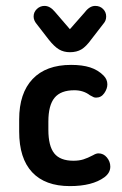

<svg xmlns="http://www.w3.org/2000/svg" viewBox="-20 -621 413 651"><path d="M45 -216V-175Q45 -84 89 -37Q133 10 217 10Q293 10 334 -20Q354 -35 354 -56Q354 -73 342.5 -87Q331 -101 314 -101Q306 -101 296 -95Q277 -85 262.5 -80.5Q248 -76 229 -76Q184 -76 164 -101Q144 -126 144 -181V-209Q144 -264 165 -289.5Q186 -315 232 -315Q263 -315 285 -298Q294 -293 297.5 -291.5Q301 -290 306 -290Q323 -290 333.5 -305Q344 -320 344 -335Q344 -352 331 -365Q312 -384 285.5 -392.5Q259 -401 221 -401Q136 -401 90.5 -353Q45 -305 45 -216ZM217 -522 167 -580Q150 -601 131 -601Q116 -601 105 -590.5Q94 -580 94 -565Q94 -552 104 -540L145 -487Q164 -463 180 -453.5Q196 -444 217 -444Q240 -444 256 -453.5Q272 -463 290 -488L331 -541Q340 -551 340 -565Q340 -580 329.5 -590.5Q319 -601 303 -601Q284 -601 268 -580Z"/></svg>

Font: Beiruti SemiBold
Style: Regular
Weight: 600
Designer: Arlette Boutros
Foundry: Boutros
Version: Version 1.41